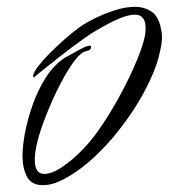

<svg xmlns="http://www.w3.org/2000/svg" viewBox="-20 -539 495 563"><path d="M106 4Q72 4 59 -21Q46 -46 46 -82Q46 -98 48 -115Q50 -132 53 -148Q60 -186 75 -229.5Q90 -273 114 -311Q138 -349 172 -371Q179 -374 193.5 -382.5Q208 -391 222 -398Q236 -405 243 -405Q247 -405 247 -402Q247 -393 239 -391L226 -387Q208 -377 186.5 -344Q165 -311 144.5 -268Q124 -225 108 -182Q92 -139 86 -107Q84 -97 83 -87.5Q82 -78 82 -70Q82 -29 110 -29Q130 -29 155.5 -45Q181 -61 205 -83.5Q229 -106 246 -127Q266 -151 291 -190Q316 -229 340 -274.5Q364 -320 381.5 -362.5Q399 -405 405 -434Q406 -440 406.5 -445.5Q407 -451 407 -456Q407 -496 376 -496Q356 -496 327 -483.5Q298 -471 263 -450Q250 -443 229 -428Q208 -413 186.5 -397Q165 -381 150 -369Q142 -362 124.5 -348.5Q107 -335 93 -323.5Q79 -312 81 -312Q77 -312 77 -317Q79 -328 92.5 -345.5Q106 -363 126 -383Q146 -403 168 -422.5Q190 -442 209 -456Q224 -468 252.5 -482.5Q281 -497 314 -508Q347 -519 376 -519Q402 -519 422 -506.5Q442 -494 450 -464Q452 -456 453.5 -447.5Q455 -439 455 -430Q455 -414 450 -392Q442 -351 421 -306Q400 -260 371 -216Q342 -172 308 -132Q273 -92 238 -62Q202 -32 168 -14Q134 4 106 4Z"/></svg>

Font: Birthstone Bounce
Style: Regular
Weight: 400
Designer: Robert E. Leuschke
Foundry: Rob Leuschke
Version: Version 1.010; ttfautohint (v1.8.3)